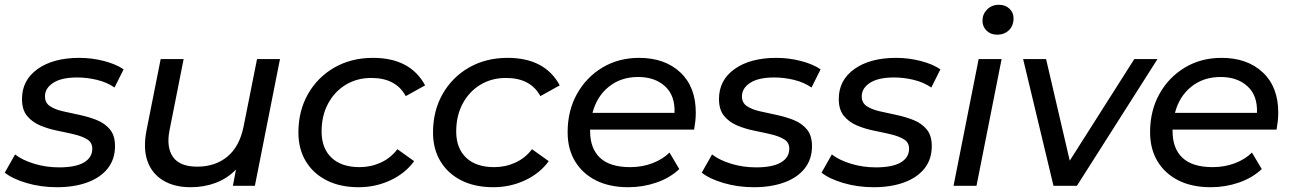

<svg xmlns="http://www.w3.org/2000/svg" viewBox="-32 -777 5403 803"><path d="M206 6Q139 6 79.5 -11.5Q20 -29 -12 -55L31 -131Q62 -107 111.5 -92Q161 -77 215 -77Q284 -77 319 -97.5Q354 -118 354 -155Q354 -181 333 -194Q312 -207 278.5 -215Q245 -223 207.5 -230.5Q170 -238 136.5 -252Q103 -266 81.5 -292Q60 -318 60 -363Q60 -442 125.5 -488.5Q191 -535 300 -535Q352 -535 402.5 -522Q453 -509 485 -487L447 -411Q415 -433 373.5 -443Q332 -453 291 -453Q225 -453 190.5 -430.5Q156 -408 156 -374Q156 -347 177 -333Q198 -319 231.5 -311.5Q265 -304 302.5 -296Q340 -288 373.5 -274.5Q407 -261 428 -235.5Q449 -210 449 -166Q449 -111 418.5 -72.5Q388 -34 333 -14Q278 6 206 6Z M765 6Q697 6 650 -22.5Q603 -51 584.5 -104Q566 -157 581 -233L640 -530H736L677 -232Q663 -161 691.5 -120.5Q720 -80 793 -80Q868 -80 919 -122Q970 -164 987 -249L1043 -530H1139L1034 0H942L955 -68Q918 -30 869.5 -12Q821 6 765 6Z M1468 6Q1391 6 1334.5 -22.5Q1278 -51 1247 -102.5Q1216 -154 1216 -223Q1216 -313 1256 -383.5Q1296 -454 1366.5 -494.5Q1437 -535 1528 -535Q1684 -535 1746 -420L1665 -375Q1624 -451 1521 -451Q1461 -451 1414 -422.5Q1367 -394 1340 -343.5Q1313 -293 1313 -227Q1313 -157 1354.5 -117.5Q1396 -78 1472 -78Q1519 -78 1560.5 -97Q1602 -116 1630 -153L1700 -103Q1663 -52 1601 -23Q1539 6 1468 6Z M2031 6Q1954 6 1897.5 -22.5Q1841 -51 1810 -102.5Q1779 -154 1779 -223Q1779 -313 1819 -383.5Q1859 -454 1929.5 -494.5Q2000 -535 2091 -535Q2247 -535 2309 -420L2228 -375Q2187 -451 2084 -451Q2024 -451 1977 -422.5Q1930 -394 1903 -343.5Q1876 -293 1876 -227Q1876 -157 1917.5 -117.5Q1959 -78 2035 -78Q2082 -78 2123.5 -97Q2165 -116 2193 -153L2263 -103Q2226 -52 2164 -23Q2102 6 2031 6Z M2596 6Q2517 6 2460.5 -22.5Q2404 -51 2373 -102.5Q2342 -154 2342 -224Q2342 -314 2381 -384Q2420 -454 2487.5 -494.5Q2555 -535 2641 -535Q2748 -535 2813 -474.5Q2878 -414 2878 -306Q2878 -287 2876 -269.5Q2874 -252 2871 -235H2436Q2436 -232 2436 -229Q2436 -156 2477.5 -117Q2519 -78 2604 -78Q2654 -78 2697 -94.5Q2740 -111 2768 -139L2809 -70Q2770 -33 2713.5 -13.5Q2657 6 2596 6ZM2446 -305H2789Q2792 -377 2749.5 -416Q2707 -455 2637 -455Q2565 -455 2514.5 -414.5Q2464 -374 2446 -305Z M3121 6Q3054 6 2994.5 -11.5Q2935 -29 2903 -55L2946 -131Q2977 -107 3026.5 -92Q3076 -77 3130 -77Q3199 -77 3234 -97.5Q3269 -118 3269 -155Q3269 -181 3248 -194Q3227 -207 3193.5 -215Q3160 -223 3122.5 -230.5Q3085 -238 3051.5 -252Q3018 -266 2996.5 -292Q2975 -318 2975 -363Q2975 -442 3040.5 -488.5Q3106 -535 3215 -535Q3267 -535 3317.5 -522Q3368 -509 3400 -487L3362 -411Q3330 -433 3288.5 -443Q3247 -453 3206 -453Q3140 -453 3105.5 -430.5Q3071 -408 3071 -374Q3071 -347 3092 -333Q3113 -319 3146.5 -311.5Q3180 -304 3217.5 -296Q3255 -288 3288.5 -274.5Q3322 -261 3343 -235.5Q3364 -210 3364 -166Q3364 -111 3333.5 -72.5Q3303 -34 3248 -14Q3193 6 3121 6Z M3622 6Q3555 6 3495.5 -11.5Q3436 -29 3404 -55L3447 -131Q3478 -107 3527.5 -92Q3577 -77 3631 -77Q3700 -77 3735 -97.5Q3770 -118 3770 -155Q3770 -181 3749 -194Q3728 -207 3694.5 -215Q3661 -223 3623.5 -230.5Q3586 -238 3552.5 -252Q3519 -266 3497.5 -292Q3476 -318 3476 -363Q3476 -442 3541.5 -488.5Q3607 -535 3716 -535Q3768 -535 3818.5 -522Q3869 -509 3901 -487L3863 -411Q3831 -433 3789.5 -443Q3748 -453 3707 -453Q3641 -453 3606.5 -430.5Q3572 -408 3572 -374Q3572 -347 3593 -333Q3614 -319 3647.5 -311.5Q3681 -304 3718.5 -296Q3756 -288 3789.5 -274.5Q3823 -261 3844 -235.5Q3865 -210 3865 -166Q3865 -111 3834.5 -72.5Q3804 -34 3749 -14Q3694 6 3622 6Z M3956 0 4061 -530H4157L4052 0ZM4138 -632Q4111 -632 4094 -649Q4077 -666 4077 -690Q4077 -718 4096.5 -737.5Q4116 -757 4146 -757Q4173 -757 4190 -740.5Q4207 -724 4207 -701Q4207 -670 4188 -651Q4169 -632 4138 -632Z M4374 0 4247 -530H4343L4442 -105L4712 -530H4809L4472 0Z M5032 6Q4953 6 4896.5 -22.5Q4840 -51 4809 -102.5Q4778 -154 4778 -224Q4778 -314 4817 -384Q4856 -454 4923.5 -494.5Q4991 -535 5077 -535Q5184 -535 5249 -474.5Q5314 -414 5314 -306Q5314 -287 5312 -269.5Q5310 -252 5307 -235H4872Q4872 -232 4872 -229Q4872 -156 4913.5 -117Q4955 -78 5040 -78Q5090 -78 5133 -94.5Q5176 -111 5204 -139L5245 -70Q5206 -33 5149.5 -13.5Q5093 6 5032 6ZM4882 -305H5225Q5228 -377 5185.5 -416Q5143 -455 5073 -455Q5001 -455 4950.5 -414.5Q4900 -374 4882 -305Z"/></svg>

Font: Montserrat Medium
Style: Italic
Weight: 500
Italic angle: -11.3°
Designer: Julieta Ulanovsky
Foundry: Julieta Ulanovsky
Version: Version 9.000; ttfautohint (v1.8.4.7-5d5b)